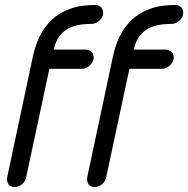

<svg xmlns="http://www.w3.org/2000/svg" viewBox="-20 -752 755 770"><path d="M112 -526Q121 -568 138.5 -605Q156 -642 185.5 -670.5Q215 -699 258 -715.5Q301 -732 361 -732Q378 -732 387 -721Q396 -710 393 -693Q389 -677 375.5 -666.5Q362 -656 345 -656Q279 -656 244.5 -632Q210 -608 198 -563L196 -553H203H323Q340 -553 349 -541.5Q358 -530 355 -515Q351 -498 337.5 -487Q324 -476 307 -476H178L85 -42Q82 -25 68.5 -13.5Q55 -2 38 -2Q22 -2 14 -13.5Q6 -25 9 -42ZM433 -526Q442 -568 459.5 -605Q477 -642 506.5 -670.5Q536 -699 579 -715.5Q622 -732 682 -732Q699 -732 708 -721Q717 -710 714 -693Q710 -677 696.5 -666.5Q683 -656 666 -656Q600 -656 565.5 -632Q531 -608 519 -563L517 -553H524H644Q661 -553 670 -541.5Q679 -530 676 -515Q672 -498 658.5 -487Q645 -476 628 -476H499L406 -42Q403 -25 389.5 -13.5Q376 -2 359 -2Q343 -2 335 -13.5Q327 -25 330 -42Z"/></svg>

Font: VDS Compensated
Style: Light Italic
Weight: 300
Italic angle: -12°
Designer: artmaker
Foundry: artmaker
Version: Version 1.000 2012 initial release